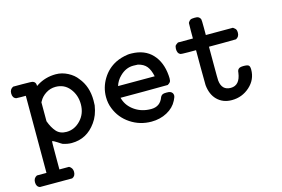

<svg xmlns="http://www.w3.org/2000/svg" viewBox="-98 -769 1771 1205"><g transform="rotate(-15 787.5 -166.5)"><path d="M4 -393Q4 -420 27 -431H89Q149 -431 155 -428Q173 -421 173 -401V-396L182 -402Q237 -437 305 -437Q345 -437 382.5 -417.5Q420 -398 441 -369Q492 -308 492 -217Q492 -189 491 -185Q481 -121 450 -79Q390 6 291 6Q264 6 234 -4Q229 -6 206 -21.5Q183 -37 174 -37Q173 -37 173 54V146H236Q258 159 258 184Q258 212 236 221H27Q4 214 4 184Q4 157 27 146H89V-355H58L27 -356Q4 -363 4 -393ZM409 -215Q409 -274 374.5 -317.5Q340 -361 283 -361Q249 -361 220 -342.5Q191 -324 177 -297L173 -290V-167Q189 -123 212.5 -96.5Q236 -70 278 -70Q330 -70 369.5 -111.5Q409 -153 409 -215Z M773 -439 783 -440Q793 -440 799 -440Q884 -438 932.5 -386Q981 -334 988 -247Q989 -240 989 -228Q989 -211 984 -204Q979 -197 967 -190L813 -189H660L663 -179Q678 -132 723 -101.5Q768 -71 828 -71Q887 -71 907 -127Q912 -138 923 -143Q929 -146 947 -146Q965 -146 971 -143Q989 -135 989 -116Q989 -106 978 -85Q957 -43 911.5 -18.5Q866 6 810 6Q735 6 674 -34.5Q613 -75 587 -142Q573 -176 573 -217Q573 -279 606 -333.5Q639 -388 695 -416Q730 -433 773 -439ZM902 -264Q893 -307 874.5 -330Q856 -353 819 -362Q813 -363 789 -363Q740 -363 701 -324Q675 -299 664 -264Z M1457 -182Q1482 -182 1490 -175.5Q1498 -169 1498 -148Q1498 -83 1448.5 -38.5Q1399 6 1332 6Q1274 6 1237 -31Q1202 -66 1196 -128Q1195 -134 1195 -247V-355H1146Q1099 -355 1093 -358Q1075 -366 1075 -395Q1076 -412 1080.5 -417.5Q1085 -423 1098 -431H1195V-481L1196 -532Q1203 -545 1211 -549.5Q1219 -554 1239 -554Q1255 -554 1261 -551Q1272 -546 1277 -534Q1279 -529 1279 -480V-431H1455Q1456 -430 1459.5 -427.5Q1463 -425 1464 -424Q1465 -423 1467.5 -421Q1470 -419 1471 -417.5Q1472 -416 1473.5 -413Q1475 -410 1475.5 -407.5Q1476 -405 1476.5 -401Q1477 -397 1477 -393Q1477 -367 1455 -356L1367 -355H1279V-249Q1279 -140 1280 -135Q1287 -70 1345 -70Q1404 -70 1415 -149Q1416 -167 1425 -174Q1433 -182 1457 -182Z"/></g></svg>

Font: KaTeX_Typewriter
Style: Regular
Weight: 400
Version: Version 1.1; ttfautohint (v1.3)